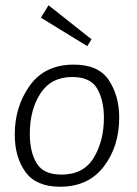

<svg xmlns="http://www.w3.org/2000/svg" viewBox="-20 -698 520 728"><path d="M311 -523 135 -631 164 -678 327 -549ZM36 -188Q36 -294 93 -373.5Q150 -453 260 -453Q354 -453 393 -393.5Q432 -334 432 -252Q432 -143 373.5 -66.5Q315 10 208 10Q117 10 76.5 -46Q36 -102 36 -188ZM93 -190Q93 -122 119 -79Q145 -36 213 -36Q297 -36 335.5 -100Q374 -164 374 -251Q374 -318 348.5 -362Q323 -406 254 -406Q174 -406 133.5 -344Q93 -282 93 -190Z"/></svg>

Font: Zilla Slab Light
Style: Italic
Weight: 300
Italic angle: -6°
Designer: Typotheque.com
Foundry: Typotheque type foundry
Version: Version 1.1; 2017; ttfautohint (v1.6)